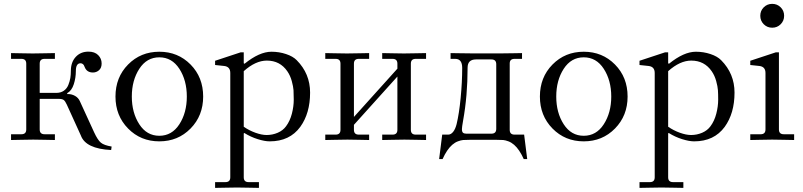

<svg xmlns="http://www.w3.org/2000/svg" viewBox="-20 -710 4076 975"><path d="M36.1 1V-28.3H88.9Q113.3 -28.3 113.3 -52.7V-386.7Q113.3 -411.1 88.9 -411.1H36.1V-440.4Q37.6 -440.4 83.5 -439.5Q129.4 -438.5 146 -438.5Q162.6 -438.5 210 -439.5Q257.3 -440.4 258.8 -440.4V-411.1H206.1Q181.6 -411.1 181.6 -386.7V-238.3H265.6Q288.6 -238.3 304.2 -249.3Q319.8 -260.3 327.1 -278.8Q334.5 -297.4 337.2 -314.2Q339.8 -331.1 339.8 -349.6Q339.8 -394 364.5 -420.9Q389.2 -447.8 429.2 -447.8Q460.9 -447.8 478.5 -430.2Q496.1 -412.6 496.1 -387.7Q496.1 -365.2 482.9 -353.5Q469.7 -341.8 452.1 -341.8Q420.9 -341.8 410.2 -369.1Q407.7 -375.5 405.8 -378.9Q403.8 -382.3 399.4 -385.5Q395 -388.7 388.7 -388.7Q365.2 -388.7 365.2 -349.1Q365.2 -314.9 354.7 -282.2Q344.2 -249.5 321.3 -236.8V-232.4H325.2Q344.7 -232.4 361.6 -222.7Q378.4 -212.9 385.7 -195.8L458 -38.1Q476.1 1 492.2 14.4Q508.3 27.8 546.9 34.2L544.4 51.8Q415 45.4 390.6 -22L319.3 -178.7Q311.5 -195.8 304 -201.9Q296.4 -208 276.9 -208H181.6V-52.7Q181.6 -28.3 206.1 -28.3H258.8V1Q257.3 1 211.4 0Q165.5 -1 148.9 -1Q132.3 -1 85 0Q37.6 1 36.1 1Z M566.4 -219.7Q566.4 -317.4 630.4 -382.3Q694.3 -447.3 789.1 -447.3Q883.8 -447.3 947.8 -382.3Q1011.7 -317.4 1011.7 -219.7Q1011.7 -122.6 947.8 -57.4Q883.8 7.8 789.1 7.8Q694.3 7.8 630.4 -57.4Q566.4 -122.6 566.4 -219.7ZM687.3 -360.4Q649.4 -301.8 649.4 -219.7Q649.4 -137.7 687.3 -79.1Q725.1 -20.5 789.1 -20.5Q853 -20.5 890.9 -79.1Q928.7 -137.7 928.7 -219.7Q928.7 -301.8 890.9 -360.4Q853 -418.9 789.1 -418.9Q725.1 -418.9 687.3 -360.4Z M1072.3 214.8H1125Q1149.4 214.8 1149.4 190.4V-339.4Q1149.4 -371.6 1118.2 -375L1072.3 -379.9V-401.4L1202.1 -444.3H1217.8V-388.7L1221.7 -386.2Q1297.4 -447.3 1358.4 -447.3Q1397.5 -447.3 1432.6 -435.5Q1467.8 -423.8 1486.8 -404.3Q1554.7 -335.9 1554.7 -239.7Q1554.7 -134.8 1504.9 -65.9Q1451.2 7.8 1349.6 7.8Q1324.2 7.8 1288.6 -3.4Q1252.9 -14.6 1220.7 -34.7L1217.8 -32.7V190.4Q1217.8 214.8 1242.2 214.8H1294.9V244.1Q1293.5 244.1 1246.8 243.2Q1200.2 242.2 1183.6 242.2Q1167 242.2 1120.4 243.2Q1073.7 244.1 1072.3 244.1ZM1217.8 -66.4Q1245.1 -47.4 1277.1 -35.9Q1309.1 -24.4 1334 -24.4Q1363.8 -24.4 1390.4 -35.9Q1417 -47.4 1432.6 -68.8Q1452.6 -95.7 1462.2 -132.6Q1471.7 -169.4 1471.7 -204.1Q1471.7 -233.9 1470.5 -252.2Q1469.2 -270.5 1461.7 -298.3Q1454.1 -326.2 1439 -348.1Q1401.9 -402.3 1335 -402.3Q1277.8 -402.3 1217.8 -348.6Z M1631.8 1V-26.4H1684.6Q1709 -26.4 1709 -50.8V-386.7Q1709 -411.1 1684.6 -411.1H1631.8V-440.4Q1633.3 -440.4 1679.2 -439.5Q1725.1 -438.5 1741.7 -438.5Q1758.3 -438.5 1805.7 -439.5Q1853 -440.4 1854.5 -440.4V-411.1H1801.8Q1777.3 -411.1 1777.3 -386.7V-116.2L1998 -361.3V-386.7Q1998 -411.1 1973.6 -411.1H1920.9V-440.4Q1922.4 -440.4 1968.3 -439.5Q2014.2 -438.5 2030.8 -438.5Q2047.4 -438.5 2094.7 -439.5Q2142.1 -440.4 2143.6 -440.4V-411.1H2090.8Q2066.4 -411.1 2066.4 -386.7V-50.8Q2066.4 -26.4 2090.8 -26.4H2143.6V1Q2142.1 1 2096.2 0Q2050.3 -1 2033.7 -1Q2017.1 -1 1969.7 0Q1922.4 1 1920.9 1V-26.4H1973.6Q1998 -26.4 1998 -50.8V-321.3L1777.3 -76.2V-50.8Q1777.3 -26.4 1801.8 -26.4H1854.5V1Q1853 1 1807.1 0Q1761.2 -1 1744.6 -1Q1728 -1 1680.7 0Q1633.3 1 1631.8 1Z M2210 97.7 2225.6 -26.4H2255.9Q2270 -26.4 2281.2 -40.5Q2292.5 -54.7 2298.8 -80.1Q2311.5 -132.8 2319.3 -213.4Q2327.1 -293.9 2327.1 -365.2Q2327.1 -411.1 2292 -411.1H2268.1V-440.4Q2269.5 -440.4 2310.1 -439.7Q2350.6 -439 2367.2 -439H2536.6Q2553.2 -439 2591.3 -439.7Q2629.4 -440.4 2630.9 -440.4V-411.1H2592.8Q2568.4 -411.1 2568.4 -387.7V-50.8Q2568.4 -26.4 2592.8 -26.4H2641.6L2657.2 97.7H2639.6Q2617.7 48.8 2590.8 25.4Q2576.7 13.2 2561.5 7.6Q2546.4 2 2535.2 1Q2523.9 0 2501 0H2366.2Q2343.3 0 2332 1Q2320.8 2 2305.7 7.6Q2290.5 13.2 2276.4 25.4Q2249.5 48.8 2227.5 97.7ZM2325.7 -54.7Q2325.7 -40.5 2331.3 -35.9Q2336.9 -31.2 2348.1 -31.2H2475.6Q2500 -31.2 2500 -55.7V-383.8Q2500 -408.2 2475.6 -408.2H2397Q2354.5 -408.2 2354.5 -366.2Q2354.5 -223.6 2331.5 -96.7Q2325.7 -64 2325.7 -54.7Z M2721.7 -219.7Q2721.7 -317.4 2785.6 -382.3Q2849.6 -447.3 2944.3 -447.3Q3039.1 -447.3 3103 -382.3Q3167 -317.4 3167 -219.7Q3167 -122.6 3103 -57.4Q3039.1 7.8 2944.3 7.8Q2849.6 7.8 2785.6 -57.4Q2721.7 -122.6 2721.7 -219.7ZM2842.5 -360.4Q2804.7 -301.8 2804.7 -219.7Q2804.7 -137.7 2842.5 -79.1Q2880.4 -20.5 2944.3 -20.5Q3008.3 -20.5 3046.1 -79.1Q3084 -137.7 3084 -219.7Q3084 -301.8 3046.1 -360.4Q3008.3 -418.9 2944.3 -418.9Q2880.4 -418.9 2842.5 -360.4Z M3227.5 214.8H3280.3Q3304.7 214.8 3304.7 190.4V-339.4Q3304.7 -371.6 3273.4 -375L3227.5 -379.9V-401.4L3357.4 -444.3H3373V-388.7L3377 -386.2Q3452.6 -447.3 3513.7 -447.3Q3552.7 -447.3 3587.9 -435.5Q3623 -423.8 3642.1 -404.3Q3710 -335.9 3710 -239.7Q3710 -134.8 3660.2 -65.9Q3606.4 7.8 3504.9 7.8Q3479.5 7.8 3443.8 -3.4Q3408.2 -14.6 3376 -34.7L3373 -32.7V190.4Q3373 214.8 3397.5 214.8H3450.2V244.1Q3448.7 244.1 3402.1 243.2Q3355.5 242.2 3338.9 242.2Q3322.3 242.2 3275.6 243.2Q3229 244.1 3227.5 244.1ZM3373 -66.4Q3400.4 -47.4 3432.4 -35.9Q3464.4 -24.4 3489.3 -24.4Q3519 -24.4 3545.7 -35.9Q3572.3 -47.4 3587.9 -68.8Q3607.9 -95.7 3617.4 -132.6Q3627 -169.4 3627 -204.1Q3627 -233.9 3625.7 -252.2Q3624.5 -270.5 3616.9 -298.3Q3609.4 -326.2 3594.2 -348.1Q3557.1 -402.3 3490.2 -402.3Q3433.1 -402.3 3373 -348.6Z M3858.4 -586.9Q3840.8 -604.5 3840.8 -629.9Q3840.8 -655.3 3858.4 -672.9Q3876 -690.4 3901.4 -690.4Q3926.8 -690.4 3944.3 -672.9Q3961.9 -655.3 3961.9 -629.9Q3961.9 -604.5 3944.3 -586.9Q3926.8 -569.3 3901.4 -569.3Q3876 -569.3 3858.4 -586.9ZM3790 1V-28.3H3842.8Q3867.2 -28.3 3867.2 -52.7V-339.4Q3867.2 -371.6 3835.9 -375L3790 -379.9V-401.4L3919.9 -444.3H3935.5V-52.7Q3935.5 -28.3 3960 -28.3H4012.7V1Q4011.2 1 3964.6 0Q3918 -1 3901.4 -1Q3884.8 -1 3838.1 0Q3791.5 1 3790 1Z"/></svg>

Font: Theano Old Style
Style: Regular
Weight: 400
Designer: Alexey Kryukov
Version: Version 2.00